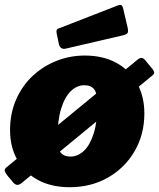

<svg xmlns="http://www.w3.org/2000/svg" viewBox="-30 -772 665 802"><path d="M61 -8Q48 3 38 -0.5Q28 -4 20 -16L3 -36Q-6 -47 -9.5 -56Q-13 -65 -3 -73L546 -524Q557 -532 564.5 -529.5Q572 -527 576 -521L606 -485Q611 -479 613.5 -472Q616 -465 608 -458ZM261 10Q185 10 129 -20Q73 -50 42.5 -104Q12 -158 12 -228Q12 -298 37 -355.5Q62 -413 105.5 -454Q149 -495 205.5 -517.5Q262 -540 324 -540Q401 -540 457 -509Q513 -478 543 -423.5Q573 -369 573 -298Q573 -210 532 -140Q491 -70 420.5 -30Q350 10 261 10ZM264 -118Q295 -118 320.5 -142Q346 -166 361.5 -215Q377 -264 377 -339Q377 -380 364 -398Q351 -416 322 -416Q292 -416 266.5 -392Q241 -368 225.5 -318.5Q210 -269 210 -193Q210 -153 223 -135.5Q236 -118 264 -118ZM485 -734 504 -653Q506 -642 503.5 -635.5Q501 -629 486 -625L245 -569Q232 -566 225 -572Q218 -578 216 -588L207 -631Q203 -648 212 -652L464 -750Q471 -753 476.5 -750.5Q482 -748 485 -734Z"/></svg>

Font: Libre Franklin Black
Style: Italic
Weight: 900
Italic angle: -8°
Designer: Pablo Impallari, Rodrigo Fuenzalida, Nhung Nguyen
Foundry: Impallari Type
Version: Version 3.000